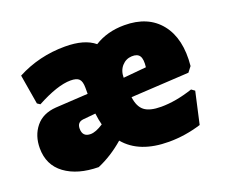

<svg xmlns="http://www.w3.org/2000/svg" viewBox="-89 -616 890 761"><g transform="rotate(-20 356.0 -236.0)"><path d="M642 -9Q574 12 506 12Q381 12 321 -60Q268 -14 209 11Q121 10 68 -29Q15 -68 15 -139Q15 -192 44.5 -228.5Q74 -265 130 -269L267 -277V-303Q267 -329 257 -339.5Q247 -350 221 -350Q166 -350 77 -302L65 -310L44 -435Q137 -484 246 -484Q328 -484 370 -449Q424 -483 496 -483Q596 -483 647.5 -418.5Q699 -354 688 -241L671 -219L426 -205Q431 -164 453.5 -146.5Q476 -129 524 -129Q586 -129 658 -153L672 -143ZM482 -357Q457 -356 440 -337Q423 -318 423 -288L520 -297Q524 -330 515 -344Q506 -358 482 -357ZM190 -158Q190 -123 224 -123Q246 -123 278 -144Q272 -167 269 -193L216 -188Q190 -185 190 -158Z"/></g></svg>

Font: Alegreya Sans SC Black
Style: Regular
Weight: 900
Designer: Juan Pablo del Peral
Foundry: Huerta Tipografica
Version: Version 2.007